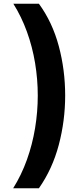

<svg xmlns="http://www.w3.org/2000/svg" viewBox="-20 -852 438 1037"><path d="M51 165Q96 93 125.5 10.5Q155 -72 169.5 -160Q184 -248 184 -336Q184 -424 169.5 -511.5Q155 -599 125.5 -680.5Q96 -762 52 -832H190Q263 -732 297.5 -603Q332 -474 332 -336Q332 -200 297.5 -69.5Q263 61 190 165Z"/></svg>

Font: Noto Sans Devanagari ExtraBold
Style: Regular
Weight: 800
Version: Version 2.003